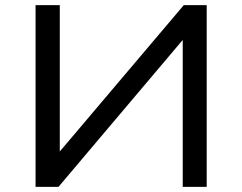

<svg xmlns="http://www.w3.org/2000/svg" viewBox="-20 -725 940 745"><path d="M118 0V-705H212V-136H211L693 -705H782V0H689V-570L207 0Z"/></svg>

Font: Nunito Sans 7pt SemiExpanded
Style: Regular
Weight: 400
Width: 6
Designer: Vernon Adams
Foundry: Vernon Adams
Version: Version 3.101;gftools[0.9.27]